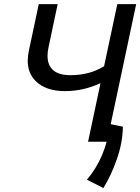

<svg xmlns="http://www.w3.org/2000/svg" viewBox="-20 -696 689 943"><path d="M505.4 0H412.6L473.6 -287.6Q389.6 -248.5 299.3 -248.5Q204.6 -248.5 155.3 -297.9Q116.2 -336.4 116.2 -397.5Q116.2 -420.4 121.6 -446.3L170.4 -675.8H263.2L217.8 -460.9Q213.4 -439.5 213.4 -421.4Q213.4 -387.7 229 -364.7Q255.4 -326.7 325.7 -326.7Q419.9 -326.7 491.2 -370.6L556.2 -675.8H648.9ZM487.8 227.5 406.7 186.5Q498.5 80.1 522 -86.4L583.5 -73.7Q582.5 4.4 554.2 85Q525.9 166 487.8 227.5Z"/></svg>

Font: Cadman
Style: Italic
Weight: 400
Italic angle: -12°
Designer: Paul James MIller
Foundry: High-Logic / Made with FontCreator
Version: Version 2.114;March 28, 2021;FontCreator 13.0.0.2683 64-bit